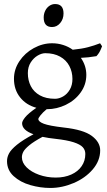

<svg xmlns="http://www.w3.org/2000/svg" viewBox="-20 -682 528 946"><path d="M210 -144Q189.5 -127 179.2 -113.5Q168.9 -100.1 168.9 -95.7Q168.9 -82.5 195.8 -72.3Q222.7 -62 293.9 -53.7Q391.6 -43 432.6 -12.2Q473.6 18.6 473.6 58.6Q473.6 109.9 437 152.6Q400.4 195.3 343.3 219.7Q286.1 244.1 228 244.1Q178.7 244.1 129.4 230Q80.1 215.8 47.4 186Q14.6 156.2 14.6 111.8Q14.6 92.3 24.7 73.5Q34.7 54.7 63.5 31.2Q92.3 7.8 145 -20.5Q88.9 -40.5 88.9 -74.7Q88.9 -85.4 104 -104.2Q119.1 -123 159.2 -150.9Q108.9 -164.6 78.9 -202.4Q48.8 -240.2 48.8 -293.9Q48.8 -340.3 75.7 -380.6Q102.5 -420.9 146.2 -444.8Q189.9 -468.8 236.8 -468.8Q265.1 -468.8 291.3 -460.4Q317.4 -452.1 338.4 -437Q383.3 -441.4 413.8 -449.5Q444.3 -457.5 473.1 -468.8L482.9 -454.1Q481.4 -450.7 477.1 -439.9Q472.7 -429.2 467.3 -420.9Q461.9 -412.6 455.1 -405.3Q415.5 -398.4 378.4 -397Q405.3 -358.4 405.3 -313Q405.3 -265.1 377.4 -226.3Q349.6 -187.5 304.7 -165.8Q259.8 -144 211.9 -144ZM117.2 -321.8Q117.2 -286.1 131.8 -257.6Q146.5 -229 176.5 -212.2Q206.5 -195.3 251 -195.3Q271 -195.3 291 -206.8Q311 -218.3 324 -240.5Q336.9 -262.7 336.9 -293Q336.9 -328.1 321.5 -357.2Q306.2 -386.2 275.9 -403.1Q245.6 -419.9 203.1 -419.9Q185.5 -419.9 165.5 -408.2Q145.5 -396.5 131.3 -374.3Q117.2 -352.1 117.2 -321.8ZM87.9 92.8Q87.9 119.6 111.1 142.6Q134.3 165.5 172.6 179.2Q210.9 192.9 254.9 192.9Q297.9 192.9 331.1 178Q364.3 163.1 382.3 136.7Q400.4 110.4 400.4 76.7Q400.4 57.1 387.7 43.2Q375 29.3 342.5 18.8Q310.1 8.3 252.9 2Q218.8 -1.5 189.5 -7.8Q146 15.6 123.8 34.2Q101.6 52.7 94.7 66.2Q87.9 79.6 87.9 92.8ZM195.3 -595.7Q195.3 -613.8 202.9 -629.2Q210.4 -644.5 223.4 -653.3Q236.3 -662.1 251.5 -662.1Q293 -662.1 293 -615.7Q293 -587.9 276.6 -568.4Q260.3 -548.8 236.3 -548.8Q195.3 -548.8 195.3 -595.7Z"/></svg>

Font: David Libre
Style: Regular
Weight: 400
Version: Version 1.000